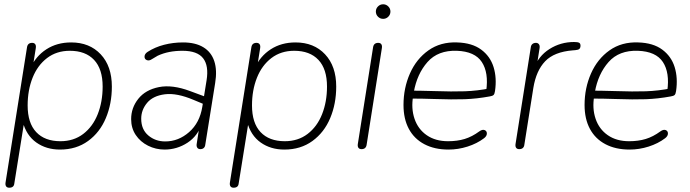

<svg xmlns="http://www.w3.org/2000/svg" viewBox="-20 -690 3220 896"><path d="M6 161 106 -469Q109 -490 130 -490Q140 -490 144.5 -483.5Q149 -477 147 -465L132 -371H121Q147 -428 196.5 -460Q246 -492 312 -492Q398 -492 450 -436.5Q502 -381 502 -286Q502 -206 474 -139Q446 -72 391 -32Q336 8 260 8Q196 8 149.5 -25Q103 -58 86 -122H93L47 165Q46 176 40 181Q34 186 23 186Q13 186 8.5 179.5Q4 173 6 161ZM459 -286Q459 -368 419 -410.5Q379 -453 306 -453Q244 -453 199.5 -419Q155 -385 132 -327Q109 -269 109 -198Q109 -116 149 -73.5Q189 -31 262 -31Q324 -31 368.5 -65Q413 -99 436 -157Q459 -215 459 -286Z M592 -134Q592 -187 625.5 -229Q659 -271 721.5 -283.5Q784 -296 867 -265L948 -235L943 -199L883 -224Q805 -257 749.5 -250Q694 -243 666.5 -210Q639 -177 639 -136Q639 -86 672 -58Q705 -30 751 -30Q813 -30 862.5 -73.5Q912 -117 924 -191L944 -315Q955 -383 928 -418Q901 -453 832 -453Q799 -453 770.5 -447.5Q742 -442 716 -430Q703 -422 689 -414Q676 -405 665 -409.5Q654 -414 654.5 -426.5Q655 -439 669 -448Q703 -470 745.5 -481Q788 -492 834 -492Q892 -492 929 -469.5Q966 -447 980 -404.5Q994 -362 984 -302L938 -15Q937 -5 931 0.5Q925 6 915 6Q905 6 900.5 -1Q896 -8 898 -19L913 -116H923Q904 -56 855 -24Q806 8 748 8Q707 8 671 -10Q635 -28 613.5 -60Q592 -92 592 -134Z M1053 161 1153 -469Q1156 -490 1177 -490Q1187 -490 1191.5 -483.5Q1196 -477 1194 -465L1179 -371H1168Q1194 -428 1243.5 -460Q1293 -492 1359 -492Q1445 -492 1497 -436.5Q1549 -381 1549 -286Q1549 -206 1521 -139Q1493 -72 1438 -32Q1383 8 1307 8Q1243 8 1196.5 -25Q1150 -58 1133 -122H1140L1094 165Q1093 176 1087 181Q1081 186 1070 186Q1060 186 1055.5 179.5Q1051 173 1053 161ZM1506 -286Q1506 -368 1466 -410.5Q1426 -453 1353 -453Q1291 -453 1246.5 -419Q1202 -385 1179 -327Q1156 -269 1156 -198Q1156 -116 1196 -73.5Q1236 -31 1309 -31Q1371 -31 1415.5 -65Q1460 -99 1483 -157Q1506 -215 1506 -286Z M1650 -19 1721 -469Q1724 -490 1745 -490Q1755 -490 1759.5 -483.5Q1764 -477 1762 -465L1691 -15Q1688 6 1667 6Q1657 6 1652.5 -0.5Q1648 -7 1650 -19ZM1734 -636Q1734 -650 1744 -660Q1754 -670 1768 -670Q1782 -670 1792 -660Q1802 -650 1802 -636Q1802 -622 1792 -612Q1782 -602 1768 -602Q1754 -602 1744 -612Q1734 -622 1734 -636Z M1863 -200Q1863 -279 1893 -347Q1923 -415 1979.5 -455Q2036 -495 2113 -492Q2183 -490 2225.5 -458.5Q2268 -427 2283.5 -376.5Q2299 -326 2290 -265Q2288 -251 2283 -246.5Q2278 -242 2265 -240Q2205 -229 2148.5 -227Q2092 -225 2006 -228Q1979 -229 1950 -229.5Q1921 -230 1891 -230L1897 -267Q1937 -267 2005 -265Q2091 -262 2149 -264Q2207 -266 2268 -278L2249 -266Q2261 -351 2228.5 -400.5Q2196 -450 2112 -453Q2024 -456 1975 -400.5Q1926 -345 1911 -260L1908 -242Q1898 -184 1914.5 -135.5Q1931 -87 1971.5 -59Q2012 -31 2071 -31Q2114 -31 2148.5 -41.5Q2183 -52 2217 -77Q2231 -87 2241.5 -83Q2252 -79 2252 -67Q2252 -55 2239 -45Q2206 -20 2162 -6Q2118 8 2073 8Q2008 8 1960.5 -17Q1913 -42 1888 -88.5Q1863 -135 1863 -200Z M2386 -19 2457 -469Q2458 -479 2464.5 -484.5Q2471 -490 2481 -490Q2490 -490 2495 -483.5Q2500 -477 2498 -465L2483 -370H2472Q2492 -428 2544 -461Q2596 -494 2659 -494Q2676 -494 2682.5 -490.5Q2689 -487 2689 -477Q2689 -467 2684 -462Q2679 -457 2665 -456L2653 -455Q2566 -448 2524 -404Q2482 -360 2469 -280L2427 -15Q2426 -5 2420 0.5Q2414 6 2403 6Q2393 6 2388.5 -0.5Q2384 -7 2386 -19Z M2708 -200Q2708 -279 2738 -347Q2768 -415 2824.5 -455Q2881 -495 2958 -492Q3028 -490 3070.5 -458.5Q3113 -427 3128.5 -376.5Q3144 -326 3135 -265Q3133 -251 3128 -246.5Q3123 -242 3110 -240Q3050 -229 2993.5 -227Q2937 -225 2851 -228Q2824 -229 2795 -229.5Q2766 -230 2736 -230L2742 -267Q2782 -267 2850 -265Q2936 -262 2994 -264Q3052 -266 3113 -278L3094 -266Q3106 -351 3073.5 -400.5Q3041 -450 2957 -453Q2869 -456 2820 -400.5Q2771 -345 2756 -260L2753 -242Q2743 -184 2759.5 -135.5Q2776 -87 2816.5 -59Q2857 -31 2916 -31Q2959 -31 2993.5 -41.5Q3028 -52 3062 -77Q3076 -87 3086.5 -83Q3097 -79 3097 -67Q3097 -55 3084 -45Q3051 -20 3007 -6Q2963 8 2918 8Q2853 8 2805.5 -17Q2758 -42 2733 -88.5Q2708 -135 2708 -200Z"/></svg>

Font: SN Pro Thin
Style: Italic
Weight: 200
Italic angle: -9°
Designer: Tobias Whetton
Foundry: Supernotes
Version: Version 1.003;Glyphs 3.3 (3324)